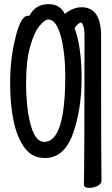

<svg xmlns="http://www.w3.org/2000/svg" viewBox="-20 -739 540 927"><path d="M411 168Q385 168 385 152Q388 41 388 -567Q388 -598 382 -614Q376 -630 374 -630Q358 -630 340 -604Q374 -511 374 -363Q374 -210 332 -93Q290 24 196 24Q135 24 98.5 -26Q62 -76 45.5 -155.5Q29 -235 29 -337Q29 -456 54 -554Q79 -663 115 -663Q123 -663 123 -664Q151 -719 216 -719Q269 -719 293 -672Q333 -704 374 -704Q468 -704 468 -566Q468 41 470 134Q470 149 451 158.5Q432 168 411 168ZM194 -54Q295 -54 295 -371Q295 -487 273 -566Q251 -645 213 -645Q197 -645 171.5 -615Q146 -585 126 -516Q106 -447 106 -339Q106 -258 116 -192.5Q126 -127 145.5 -90.5Q165 -54 194 -54Z"/></svg>

Font: LXGW WenKai Mono Medium
Style: Regular
Weight: 500
Monospace: yes
Designer: LXGW / Fontworks Inc.
Foundry: LXGW / Fontworks Inc.
Version: Version 1.520; June 14, 2025